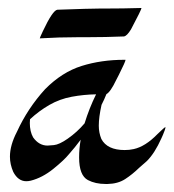

<svg xmlns="http://www.w3.org/2000/svg" viewBox="-20 -456 435 481"><path d="M249.5 4.9H244.6Q218.8 4.9 200.2 -4.9Q178.2 -16.6 178.2 -61.5Q178.2 -84 182.1 -106Q168 -86.9 152.8 -69.8Q140.6 -54.7 113.3 -32.7Q85.9 -10.7 57.1 -3.4Q51.3 -2 45.9 -2Q25.4 -2 13.2 -25.4Q4.9 -44.4 4.9 -63.5Q4.9 -92.3 22.5 -126Q49.3 -184.6 92.8 -232.4Q135.3 -275.4 184.6 -290.8Q233.9 -306.2 291 -306.2H294.4V-305.7Q294.4 -301.8 277.8 -268.6L271 -255.4Q256.8 -225.6 246.6 -220.2Q241.2 -206.5 234.4 -193.4Q227.5 -162.6 227.5 -141.1Q227.5 -123.5 233.9 -107.9Q248.5 -80.1 292.5 -80.1Q304.2 -80.1 314.9 -82.5Q344.2 -88.9 374.5 -120.1Q392.6 -137.7 394.5 -137.7V-137.2Q394.5 -132.8 388.2 -118.2Q385.7 -113.3 384.3 -109.4Q367.7 -72.3 348.1 -52.7L328.6 -35.6Q311.5 -19 293.5 -7.3Q275.4 4.4 249.5 4.9ZM99.1 -91.3Q101.6 -91.3 115 -92.5Q128.4 -93.8 149.4 -108.4Q173.3 -125 191.9 -147Q203.6 -185.1 220.7 -219.7Q189.9 -219.2 159.7 -213.6Q129.4 -208 103.3 -192.9Q77.1 -177.7 55.2 -157.2Q54.7 -152.8 54.7 -147.9Q54.7 -126.5 63 -111.8Q77.6 -91.3 99.1 -91.3ZM79.6 -359.9Q79.6 -361.3 87.4 -377.9Q111.8 -429.7 123.5 -431.6Q206.5 -434.6 230 -434.6H242.2Q288.1 -434.6 334.5 -436Q334.5 -432.1 308.1 -382.3Q297.9 -365.7 290.5 -364.7Q244.6 -362.8 198.2 -362.8H176.3Q127.9 -362.8 79.6 -359.9Z"/></svg>

Font: Terrible Cursive
Style: Regular
Weight: 400
Designer: GGBotNet
Foundry: GGBotNet
Version: 1.00